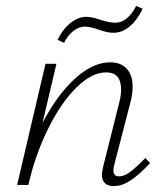

<svg xmlns="http://www.w3.org/2000/svg" viewBox="-20 -626 555 650"><path d="M488 -74Q452 -35 422.5 -15.5Q393 4 366 4Q325 4 325 -35Q325 -41 329 -61L384 -280Q390 -304 390 -323Q390 -381 339 -381Q291 -381 239 -330Q187 -279 143.5 -191.5Q100 -104 76 0H38L134 -410H171L124 -210Q174 -306 234.5 -360.5Q295 -415 353 -415Q389 -415 409 -393.5Q429 -372 429 -332Q429 -308 422 -281L367 -69Q364 -57 364 -49Q364 -29 383 -29Q401 -29 421.5 -44.5Q442 -60 472 -91ZM175 -491Q192 -527 218.5 -548Q245 -569 272 -569Q290 -569 320 -559Q352 -549 370 -549Q392 -549 410 -564.5Q428 -580 441 -606L463 -596Q444 -557 418.5 -536Q393 -515 364 -515Q351 -515 337.5 -518.5Q324 -522 313 -526Q283 -536 268 -536Q247 -536 228 -521Q209 -506 197 -481Z"/></svg>

Font: Ysabeau Light
Style: Italic
Weight: 300
Italic angle: -12°
Designer: Christian Thalmann (Catharsis Fonts)
Version: Version 0.003